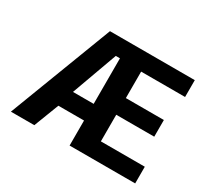

<svg xmlns="http://www.w3.org/2000/svg" viewBox="-131 -840 1112 1037"><g transform="rotate(30 424.5 -322.0)"><path d="M37 0 283 -644H812V-539H538V-374H775V-270H538V-104H812V0H403V-156H243L183 0ZM274 -260H403V-544H377Z"/></g></svg>

Font: Kanit Medium
Style: Regular
Weight: 500
Designer: Katatrad Team
Foundry: CadsonDemak
Version: Version 2.000; ttfautohint (v1.8.3)